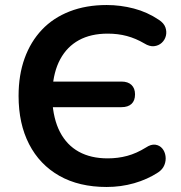

<svg xmlns="http://www.w3.org/2000/svg" viewBox="-20 -735 720 765"><path d="M405 10Q295 10 216.5 -34.5Q138 -79 96 -160.5Q54 -242 54 -353Q54 -436 78 -502.5Q102 -569 147 -616.5Q192 -664 257.5 -689.5Q323 -715 405 -715Q460 -715 513.5 -701Q567 -687 613 -656Q633 -643 639 -626Q645 -609 641 -592.5Q637 -576 624.5 -564.5Q612 -553 594 -551Q576 -549 555 -562Q521 -582 485.5 -591.5Q450 -601 409 -601Q342 -601 294.5 -575Q247 -549 220 -499Q193 -449 189 -378L152 -410H464Q490 -410 504 -396.5Q518 -383 518 -359Q518 -334 504 -321Q490 -308 464 -308H150L188 -338Q192 -261 219 -209Q246 -157 294 -130.5Q342 -104 409 -104Q450 -104 487 -114Q524 -124 561 -147Q582 -161 599 -158.5Q616 -156 626.5 -143.5Q637 -131 639.5 -113Q642 -95 635 -77.5Q628 -60 610 -48Q567 -20 514.5 -5Q462 10 405 10Z"/></svg>

Font: Nunito
Style: Bold
Weight: 700
Designer: Vernon Adams
Foundry: Vernon Adams
Version: Version 3.602